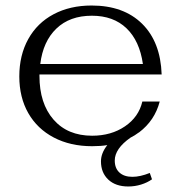

<svg xmlns="http://www.w3.org/2000/svg" viewBox="-20 -520 655 696"><path d="M396 62Q396 90 413 105.5Q430 121 460 121Q488 121 523 107L531 130Q514 142 491.5 149Q469 156 445 156Q399 156 372.5 131Q346 106 346 65Q346 35 369 6Q345 10 314 10Q235 10 175 -21.5Q115 -53 82.5 -110Q50 -167 50 -243Q50 -320 82.5 -378.5Q115 -437 174.5 -468.5Q234 -500 312 -500Q428 -500 495 -434Q562 -368 566 -250H123V-245Q123 -145 174 -86.5Q225 -28 314 -28Q383 -28 433 -62Q483 -96 496 -152H559Q541 -83 484 -40L482 -39Q469 -29 453 -21Q396 19 396 62ZM126 -288H498Q486 -372 438.5 -417.5Q391 -463 313 -463Q233 -463 184.5 -416.5Q136 -370 126 -288Z"/></svg>

Font: Fahkwang Light
Style: Regular
Weight: 300
Version: Version 1.000; ttfautohint (v1.6)